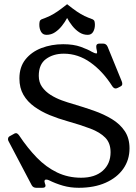

<svg xmlns="http://www.w3.org/2000/svg" viewBox="-20 -881 648 912"><path d="M539.8 -463.8Q533.8 -460.8 528.8 -460.8Q521 -460.8 513.8 -470.8Q469 -541.8 410 -583.9Q351 -626 283.2 -626Q232.9 -626 198.6 -600.8Q164.2 -575.7 164.2 -520.8Q164.2 -490 180 -467.9Q195.8 -445.8 220.6 -430.1Q245.5 -414.5 273.8 -404.2Q302 -394 327 -387Q378 -372 425.8 -355.2Q473.5 -338.5 512 -315Q550.5 -291.5 572.9 -257.8Q595.2 -224.2 595.2 -176.5Q595.2 -121.5 565.6 -79.4Q536 -37.2 481.9 -13.1Q427.8 11 354.2 11Q314.2 11 279.2 1Q244.2 -9 212.2 -25Q205.2 -28 199.2 -28Q191.2 -28 191.2 -19Q191.2 -16 193.2 -10Q196.2 -3 196.2 1Q196.2 11 181.2 11H152.2Q137 11 130.2 -2L21 -209.6Q18 -214.6 18 -219.5Q18 -230.5 27 -234.5L45 -244.5Q48 -246.5 50.5 -247.5Q53 -248.5 56 -248.5Q63 -248.5 71 -237.5Q111 -177.5 155 -132.2Q199 -87 251.1 -61.9Q303.2 -36.8 365.2 -36.8Q430.8 -36.8 468 -69.9Q505.2 -103 505.2 -158Q505.2 -201.5 480.1 -227.1Q455 -252.8 409.4 -270.1Q363.8 -287.5 299.8 -305.5Q256.8 -317.5 216.1 -334.2Q175.5 -351 142.9 -374.5Q110.2 -398 91.2 -430.7Q72.2 -463.5 72.2 -508.5Q72.2 -562.8 101 -598.8Q129.8 -634.8 177.2 -652.9Q224.8 -671 280.2 -671Q329.2 -671 363.8 -658.5Q398.2 -646 416.2 -635Q431.2 -627 437.2 -627Q441.2 -627 441.2 -632Q441.2 -637 439.2 -644.5Q437.2 -652 437.2 -661Q437.2 -674 453.2 -674H469.2Q484.8 -674 491.2 -659L557.8 -495.9Q560.8 -489 560.8 -483Q560.8 -479 559.1 -476Q557.5 -473 551.8 -470ZM298.8 -795.5Q288.7 -776.6 274.2 -758.3Q259.8 -740 241.5 -727.8Q223.2 -715.5 201 -715.5Q183.5 -715.5 175.1 -729.9Q166.8 -744.3 166.8 -763.1Q166.8 -772 168.4 -778.7Q170 -785.4 176.5 -788.8Q198.8 -796.8 216 -805Q233.2 -813.2 252.2 -826.1Q271.2 -839 298.8 -861Q326.5 -839 345.4 -826.1Q364.2 -813.2 381.5 -805Q398.8 -796.8 421 -788.8Q427.5 -785.4 429.1 -778.7Q430.8 -772.1 430.8 -763.2Q430.8 -744.2 422.5 -729.9Q414.2 -715.5 396.6 -715.5Q374.5 -715.5 356.1 -727.8Q337.7 -740 323.2 -758.4Q308.8 -776.8 298.8 -795.5Z"/></svg>

Font: Young Serif Light
Style: Regular
Weight: 300
Designer: Bastien Sozeau
Foundry: NBR — Bastien Sozeau
Version: Version 5.001